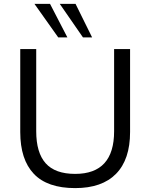

<svg xmlns="http://www.w3.org/2000/svg" viewBox="-20 -957 770 986"><path d="M366 9Q223 9 153.5 -64.5Q84 -138 84 -279V-705H166V-283Q166 -173 214.5 -118.5Q263 -64 366 -64Q566 -64 566 -283V-705H648V-279Q648 -138 576 -64.5Q504 9 366 9ZM406 -765 287 -937H368L453 -765ZM279 -765 157 -937H237L326 -765Z"/></svg>

Font: Mulish
Style: Regular
Weight: 400
Designer: Vernon Adams
Foundry: Vernon Adams
Version: Version 3.603; ttfautohint (v1.8.3)